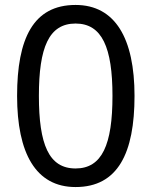

<svg xmlns="http://www.w3.org/2000/svg" viewBox="-20 -745 612 775"><path d="M523 -358C523 -590 445 -725 285 -725C114 -725 49 -589 49 -358C49 -127 124 10 285 10C456 10 523 -127 523 -358ZM137 -358C137 -553 177 -650 285 -650C392 -650 434 -553 434 -358C434 -161 392 -65 285 -65C177 -65 137 -162 137 -358Z"/></svg>

Font: Noto Sans Psalter Pahlavi
Style: Regular
Weight: 400
Designer: Monotype Design Team
Foundry: Monotype Imaging Inc.
Version: Version 2.002